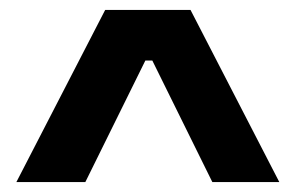

<svg xmlns="http://www.w3.org/2000/svg" viewBox="-20 -677 596 387"><path d="M13 -310 192 -657H364L543 -310H408L287 -555H273L152 -310Z"/></svg>

Font: Bricolage Grotesque SemiBold
Style: Regular
Weight: 600
Designer: Mathieu Triay
Foundry: Atelier Triay
Version: Version 1.000;gftools[0.9.30]